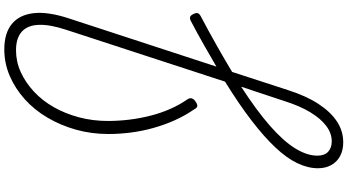

<svg xmlns="http://www.w3.org/2000/svg" viewBox="-372 -682 1574 869"><g transform="rotate(-90 414.5 -248.0)"><path d="M204 519Q169 519 142.5 505Q116 491 101.5 465Q87 439 87 405Q87 359 110 311Q133 263 181 212Q229 161 303 104Q377 47 479 -16L714 -736Q738 -809 736 -859.5Q734 -910 705 -936Q676 -962 621 -962Q569 -962 522 -940.5Q475 -919 434 -881Q393 -843 363.5 -791Q334 -739 317.5 -677Q301 -615 301 -546Q301 -498 307 -449Q313 -400 325 -353Q337 -306 355.5 -264Q374 -222 399 -186Q406 -175 403 -166Q400 -157 391 -151Q376 -140 368 -141.5Q360 -143 354 -155Q325 -197 304 -244Q283 -291 269 -341.5Q255 -392 248.5 -443Q242 -494 242 -543Q242 -621 261.5 -690.5Q281 -760 316 -819.5Q351 -879 399.5 -922.5Q448 -966 505 -990.5Q562 -1015 625 -1015Q699 -1015 740.5 -980.5Q782 -946 789 -881Q796 -816 765 -722L547 -55Q593 -82 645 -111.5Q697 -141 754 -171Q764 -176 771.5 -174Q779 -172 785 -159Q791 -147 789 -140Q787 -133 777 -127Q705 -89 641.5 -53Q578 -17 523 16L441 268Q415 350 379 405.5Q343 461 299.5 490Q256 519 204 519ZM209 467Q245 467 278 442.5Q311 418 340 370.5Q369 323 391 253L456 57Q348 127 279 187.5Q210 248 177 301.5Q144 355 144 402Q144 434 161.5 450.5Q179 467 209 467Z"/></g></svg>

Font: Playwrite US Trad ExtraLight
Style: Regular
Weight: 250
Designer: Veronika Burian, José Scaglione
Foundry: TypeTogether
Version: Version 1.003